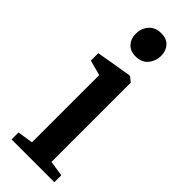

<svg xmlns="http://www.w3.org/2000/svg" viewBox="-257 -796 820 820"><g transform="rotate(45 153.0 -386.5)"><path d="M29.5 0V-42L100 -53V-459L31 -477.5V-522.5L187.5 -549H196L218 -531.5V-52.5L288 -42V0ZM152.5 -625Q120.5 -625 102.8 -645Q85 -665 85 -694Q85 -726 104.8 -749.5Q124.5 -773 161 -773H162Q194 -773 211.5 -753.5Q229 -734 229 -705Q229 -673 209.5 -649Q190 -625 153.5 -625Z"/></g></svg>

Font: Merriweather 60pt SemiBold
Style: Regular
Weight: 600
Version: Version 2.100